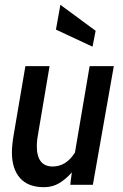

<svg xmlns="http://www.w3.org/2000/svg" viewBox="-20 -768 510 798"><path d="M163 10Q96.5 10 63 -28.2Q29.5 -66.5 29.5 -134.5Q29.5 -149.5 31.5 -169Q33.5 -188.5 37 -208.5L85.5 -493H186L140 -221Q137.5 -207 135.2 -191.5Q133 -176 133 -161Q133 -76 199 -76Q255 -76 291.5 -134L352.5 -493H453L366 0H272L278.5 -51.5Q254.5 -24 226.5 -7Q198.5 10 163 10ZM364.5 -574 212.5 -645 231 -748 377.5 -640Z"/></svg>

Font: Cabin Condensed Medium
Style: Italic
Weight: 500
Width: 3
Italic angle: -10°
Designer: Pablo Impallari
Foundry: Pablo Impallari. http://www.impallari.com Igino Marini. http://www.ikern.com
Version: Version 3.001; ttfautohint (v1.8.3)